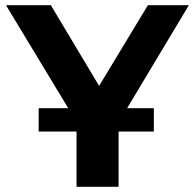

<svg xmlns="http://www.w3.org/2000/svg" viewBox="-20 -720 752 740"><path d="M470 -303H573V-213H437V0H275V-213H129V-303H243L3 -700H176L362 -389L550 -700H708Z"/></svg>

Font: mBank
Style: Bold
Weight: 700
Designer: Julieta Ulanovsky
Foundry: Julieta Ulanovsky
Version: Version 7.200